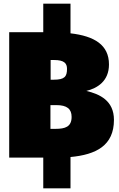

<svg xmlns="http://www.w3.org/2000/svg" viewBox="-20 -856 647 1043"><path d="M599 -205C599 -309 522 -345 449 -362C509 -377 572 -415 572 -506C572 -612 493 -660 363 -675V-836H215V-681H30V0H215V167H363V-3C502 -16 599 -65 599 -205ZM344 -482C344 -440 331 -423 272 -423H255V-530H273C329 -530 344 -512 344 -482ZM281 -156H254V-285H286C344 -285 369 -264 369 -221C369 -167 334 -156 281 -156Z"/></svg>

Font: Fira Sans Ultra
Style: Regular
Weight: 950
Designer: Carrois Corporate & Edenspiekermann AG
Foundry: Carrois Corporate GbR & Edenspiekermann AG
Version: Version 4.203;PS 004.203;hotconv 1.0.88;makeotf.lib2.5.64775